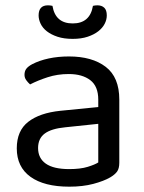

<svg xmlns="http://www.w3.org/2000/svg" viewBox="-20 -687 539 721"><path d="M240 -52Q282 -52 309.5 -60.5Q337 -69 349 -77V-222L225 -209Q173 -204 148 -185.5Q123 -167 123 -131Q123 -93 152 -72.5Q181 -52 240 -52ZM239 -475Q326 -475 377 -436Q428 -397 428 -313V-76Q428 -54 419.5 -42.5Q411 -31 394 -21Q370 -7 330.5 3.5Q291 14 240 14Q146 14 94.5 -23Q43 -60 43 -130Q43 -196 86 -229.5Q129 -263 207 -271L349 -285V-313Q349 -363 319 -386Q289 -409 238 -409Q196 -409 159 -397Q122 -385 93 -370Q85 -377 78.5 -386Q72 -395 72 -406Q72 -420 79 -429Q86 -438 101 -446Q128 -460 163 -467.5Q198 -475 239 -475ZM253 -599Q318 -599 329 -665Q333 -666 337 -666.5Q341 -667 346 -667Q362 -667 371.5 -658Q381 -649 381 -629Q381 -613 373 -597.5Q365 -582 349 -569.5Q333 -557 309 -549Q285 -541 253 -541Q220 -541 196 -549Q172 -557 156 -569.5Q140 -582 132.5 -598Q125 -614 125 -629Q125 -667 160 -667Q169 -667 177 -665Q188 -599 253 -599Z"/></svg>

Font: Baloo 2
Style: Regular
Weight: 400
Designer: Sarang Kulkarni and Ek Type
Foundry: Ek Type
Version: Version 1.640;hotconv 1.0.111;makeotfexe 2.5.65597; ttfautoh